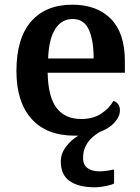

<svg xmlns="http://www.w3.org/2000/svg" viewBox="-20 -568 598 818"><path d="M384 230Q315 230 277 203.5Q239 177 239 120Q239 86 261.5 56.5Q284 27 314 10Q311 10 307 10Q303 10 299 10Q178 10 114 -62Q50 -134 50 -265Q50 -405 112.5 -476.5Q175 -548 288 -548Q393 -548 452.5 -487.5Q512 -427 512 -308V-258H183Q185 -155 221 -108Q257 -61 326 -61Q377 -61 411.5 -84Q446 -107 463 -138Q475 -135 483 -124.5Q491 -114 491 -98Q491 -79 479 -60.5Q467 -42 447.5 -28Q428 -14 407 -7Q386 5 369.5 21Q353 37 343.5 57.5Q334 78 334 105Q334 135 353.5 148.5Q373 162 403 162Q417 162 432.5 160Q448 158 466 154V214Q456 219 440.5 222.5Q425 226 410 228Q395 230 384 230ZM379 -319Q379 -396 358.5 -441.5Q338 -487 289 -487Q242 -487 215 -444Q188 -401 185 -319Z"/></svg>

Font: Noto Serif Khmer SemiBold
Style: Regular
Weight: 600
Version: Version 2.003